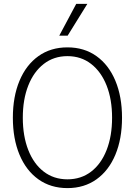

<svg xmlns="http://www.w3.org/2000/svg" viewBox="-20 -953 690 985"><path d="M326 12Q240 12 177 -33Q114 -78 80 -159.5Q46 -241 46 -349Q46 -457 80 -538.5Q114 -620 177 -665Q240 -710 326 -710Q412 -710 475 -665Q538 -620 572 -538.5Q606 -457 606 -349Q606 -241 572 -159.5Q538 -78 475 -33Q412 12 326 12ZM326 -33Q396 -33 447.5 -72.5Q499 -112 527 -183.5Q555 -255 555 -349Q555 -443 527 -514Q499 -585 447.5 -625Q396 -665 326 -665Q256 -665 204.5 -625Q153 -585 125 -514Q97 -443 97 -349Q97 -255 125 -183.5Q153 -112 204.5 -72.5Q256 -33 326 -33ZM284 -770 371 -933H428L327 -770Z"/></svg>

Font: Azeret Mono Thin
Style: Regular
Weight: 100
Designer: Martin Vácha
Foundry: Displaay
Version: Version 1.002